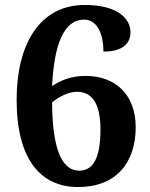

<svg xmlns="http://www.w3.org/2000/svg" viewBox="-20 -744 605 774"><path d="M295 10C448 10 527 -88 527 -231C527 -361 447 -438 325 -438C268 -438 226 -421 190 -397C198 -566 238 -665 319 -665C373 -665 397 -605 397 -536C475 -536 506 -569 506 -614C506 -671 451 -724 322 -724C138 -724 47 -563 47 -342C47 -97 147 10 295 10ZM299 -56C233 -56 191 -135 190 -331C216 -353 255 -374 290 -374C348 -374 385 -332 385 -221C385 -99 351 -56 299 -56Z"/></svg>

Font: Noto Serif Lao
Style: Bold
Weight: 700
Designer: Monotype Design Team
Foundry: Monotype Imaging Inc.
Version: Version 2.003